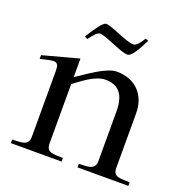

<svg xmlns="http://www.w3.org/2000/svg" viewBox="-129 -836 920 954"><g transform="rotate(20 331.5 -359.5)"><path d="M469 -328V-65C469 -16 427 -21 382 -19V0H651V-19C596 -21 564 -16 564 -65V-353C564 -446 505 -514 404 -514C349 -514 265 -450 211 -415V-513L21 -462V-442C94 -459 117 -470 117 -413V-65C117 -16 75 -21 30 -19V0H298V-19C245 -21 211 -16 211 -65V-378C242 -400 307 -457 365 -457C432 -457 469 -418 469 -328ZM194 -624C225 -672 256 -719 272 -719C305 -719 393 -669 433 -669C447 -669 460 -682 482 -717L497 -711C473 -662 445 -611 423 -611C386 -611 294 -663 261 -663C247 -663 231 -645 210 -616Z"/></g></svg>

Font: Ortica Linear
Style: Regular
Weight: 400
Designer: Benedetta Bovani
Foundry: Collletttivo
Version: Version 2.000;Glyphs 3.1.2 (3151)